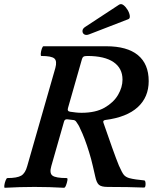

<svg xmlns="http://www.w3.org/2000/svg" viewBox="-31 -885 739 909"><path d="M-8 4Q-12 4 -10.5 -7.5Q-9 -19 -4.5 -30.5Q0 -42 4 -42Q50 -42 69.5 -53.5Q89 -65 98 -99L231 -563Q240 -596 226.5 -608Q213 -620 165 -620Q161 -620 162 -631.5Q163 -643 167 -654.5Q171 -666 175 -666H472Q571 -666 622 -624Q673 -582 673 -501Q673 -425 621 -377.5Q569 -330 468 -317Q454 -315 459 -303Q480 -242 500 -186Q520 -130 532 -101Q547 -67 555.5 -57Q564 -47 580 -42Q595 -38 612.5 -35.5Q630 -33 651 -31Q656 -31 657.5 -22.5Q659 -14 657.5 -5.5Q656 3 651 3Q578 0 479 0Q449 0 437.5 -10Q426 -20 420 -49Q416 -66 408.5 -99Q401 -132 391 -164Q381 -197 370 -226Q359 -255 349 -275Q345 -285 340.5 -292.5Q336 -300 331 -307Q325 -317 314 -317Q308 -318 301.5 -318.5Q295 -319 289 -320Q275 -322 272 -309L212 -99Q202 -65 217.5 -53.5Q233 -42 285 -42Q290 -42 288 -30.5Q286 -19 281.5 -7.5Q277 4 272 4Q238 2 202.5 1Q167 0 132 0Q98 0 62.5 1Q27 2 -8 4ZM355 -351Q422 -351 464.5 -375.5Q507 -400 528 -436Q549 -472 549 -508Q549 -562 506.5 -591Q464 -620 383 -620Q369 -620 364 -616.5Q359 -613 357 -605L291 -374Q286 -358 301 -356Q315 -354 328 -352.5Q341 -351 355 -351ZM390 -722Q376 -717 367.5 -722.5Q359 -728 359.5 -739Q360 -750 373 -758L533 -863Q543 -869 554 -860.5Q565 -852 573.5 -837.5Q582 -823 583.5 -810Q585 -797 576 -794Z"/></svg>

Font: Junicode
Style: Bold Italic
Weight: 700
Italic angle: -11°
Designer: Peter S. Baker
Version: Version 2.100; ttfautohint (v1.8.4)